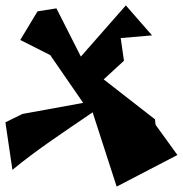

<svg xmlns="http://www.w3.org/2000/svg" viewBox="-42 -619 677 711"><path d="M282 -361 167 -588 97 -577 33 -471 144 -415 266 -238 41 -197 -22 -166 4 10C92 -63 197 -132 301 -203L390 72L615 -45L534 -157L532 -177L342 -325L417 -394L405 -478L521 -488L424 -599L221 -368Z"/></svg>

Font: Asimov Silicon
Style: Regular
Weight: 400
Designer: Google
Version: Version 2.000980; 2014